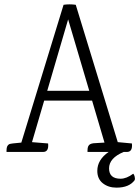

<svg xmlns="http://www.w3.org/2000/svg" viewBox="-20 -698 640 882"><path d="M563 0H548Q481 28 481 75.5Q481 123 534 123Q561 123 592 100Q596 103 598.5 113Q601 123 599 129Q574 164 515 164Q478 164 452.5 144Q427 124 427 87Q427 36 479 0H382V-8Q382 -30 395 -36Q401 -39 410 -40L460 -43L403 -236H183L127 -45L201 -39Q205 0 178 0H10V-8Q10 -30 23 -36Q30 -39 78 -43L272 -676Q300 -680 328 -676L521 -45H522L586 -39Q590 0 563 0ZM197 -281H390L293 -609Z"/></svg>

Font: Karma Light
Style: Regular
Weight: 300
Designer: Joana Correia
Foundry: Indian Type Foundry
Version: Version 1.202;PS 1.0;hotconv 1.0.78;makeotf.lib2.5.61930; tt